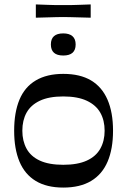

<svg xmlns="http://www.w3.org/2000/svg" viewBox="-20 -835 575 868"><path d="M266 13Q191 13 141.5 -17Q92 -47 68 -104.5Q44 -162 44 -244Q44 -327 68 -384.5Q92 -442 142 -471.5Q192 -501 266 -501Q342 -501 391.5 -471.5Q441 -442 466 -384.5Q491 -327 491 -244Q491 -162 466.5 -104.5Q442 -47 392 -17Q342 13 266 13ZM266 -90Q331 -90 372.5 -109Q414 -128 433.5 -163Q453 -198 453 -244Q453 -291 433.5 -325.5Q414 -360 372.5 -379.5Q331 -399 266 -399Q201 -399 160 -379.5Q119 -360 100 -325.5Q81 -291 81 -244Q81 -198 100 -163Q119 -128 160 -109Q201 -90 266 -90ZM266 -584Q210 -584 210 -634Q210 -659 224 -671.5Q238 -684 266 -684Q293 -684 307.5 -671.5Q322 -659 322 -634Q322 -609 308 -596.5Q294 -584 266 -584ZM142 -755V-815Q177 -814 197.5 -813Q218 -812 233.5 -812Q249 -812 265 -812Q283 -812 298 -812Q313 -812 334 -813Q355 -814 390 -815V-755Q355 -756 334 -756.5Q313 -757 297.5 -757.5Q282 -758 265 -758Q248 -758 233 -757.5Q218 -757 197.5 -756.5Q177 -756 142 -755Z"/></svg>

Font: Ojuju SemiBold
Style: Regular
Weight: 600
Designer: Chisaokwu Joboson, Mirko Velimirovic
Foundry: Udi Foundry
Version: Version 1.000